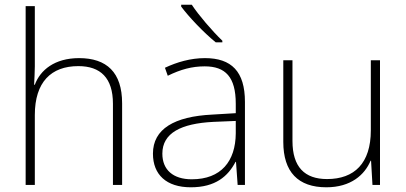

<svg xmlns="http://www.w3.org/2000/svg" viewBox="-20 -786 1725 816"><path d="M128 -504V-760H89V0H128V-297C128 -437 197 -505 313 -505C407 -505 460 -455 460 -345V0H499V-347C499 -479 433 -539 316 -539C212 -539 151 -488 128 -426H125C126 -454 128 -475 128 -504Z M795 -766H750V-758C782 -715 845 -648 897 -606H925V-613C883 -653 823 -723 795 -766ZM851 -539C790 -539 732 -522 681 -498L693 -464C748 -491 796 -504 850 -504C938 -504 982 -459 982 -345V-305L882 -299C721 -291 630 -238 630 -133C630 -44 687 10 791 10C896 10 949 -37 981 -98H983L990 0H1021V-353C1021 -482 964 -539 851 -539ZM886 -268 982 -272V-219C981 -101 920 -24 795 -24C716 -24 670 -64 670 -133C670 -221 750 -261 886 -268Z M1595 -530H1556V-232C1556 -92 1486 -25 1370 -25C1275 -25 1223 -76 1223 -187V-530H1184V-183C1184 -55 1247 10 1367 10C1471 10 1530 -43 1555 -103H1557L1563 0H1595Z"/></svg>

Font: Noto Sans Ethiopic ExtraLight
Style: Regular
Weight: 200
Designer: Monotype Design Team
Foundry: Monotype Imaging Inc.
Version: Version 2.102